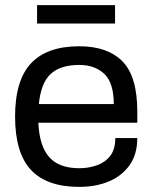

<svg xmlns="http://www.w3.org/2000/svg" viewBox="-20 -719 596 751"><path d="M290 12Q163 12 101 -54.5Q39 -121 39 -263Q39 -405 101.5 -471.5Q164 -538 290 -538Q401 -538 459 -479Q517 -420 517 -283V-239H130Q134 -148 172.5 -104.5Q211 -61 290 -61Q328 -61 360.5 -73Q393 -85 412 -110.5Q431 -136 431 -179H517Q517 -115 486.5 -72.5Q456 -30 405 -9Q354 12 290 12ZM132 -312H425Q425 -395 388 -430Q351 -465 290 -465Q216 -465 178 -429.5Q140 -394 132 -312ZM125 -627V-699H430V-627Z"/></svg>

Font: Archivo VF Beta
Style: Regular
Weight: 400
Designer: Hector Gatti
Foundry: Omnibus-Type
Version: Version 1.002